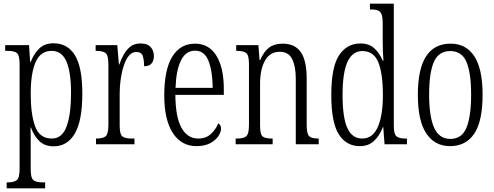

<svg xmlns="http://www.w3.org/2000/svg" viewBox="-20 -780 2673 1038"><path d="M16 238V206H21Q55 206 70.5 194Q86 182 86 133V-433Q86 -481 72 -493Q58 -505 20 -505H8V-536H137L143 -445H146Q163 -489 192 -517.5Q221 -546 269 -546Q345 -546 385 -481.5Q425 -417 425 -274Q425 -127 384.5 -58Q344 11 270 11Q222 11 193 -17Q164 -45 147 -91H145Q146 -70 146 -40.5Q146 -11 146 24V135Q146 183 161.5 194.5Q177 206 210 206H224V238ZM260 -31Q316 -31 340 -96.5Q364 -162 364 -276Q364 -391 339 -448Q314 -505 259 -505Q199 -505 172.5 -444Q146 -383 146 -274Q146 -162 170 -96.5Q194 -31 260 -31Z M499 0V-31H501Q536 -31 551 -43Q566 -55 566 -105V-433Q566 -481 551 -493Q536 -505 500 -505H497V-536H614L623 -431H625Q635 -460 649.5 -486Q664 -512 685.5 -528.5Q707 -545 740 -545Q777 -545 794.5 -525.5Q812 -506 812 -476Q812 -452 799.5 -437Q787 -422 759 -422Q759 -457 751.5 -478Q744 -499 716 -499Q693 -499 676.5 -478.5Q660 -458 649 -424.5Q638 -391 632.5 -352Q627 -313 627 -275V-103Q627 -54 641.5 -42.5Q656 -31 691 -31H707V0Z M1042 10Q960 10 914 -61.5Q868 -133 868 -263Q868 -404 911.5 -474Q955 -544 1034 -544Q1109 -544 1149.5 -479.5Q1190 -415 1190 -298V-267H928Q929 -146 961.5 -88.5Q994 -31 1052 -31Q1094 -31 1120.5 -56Q1147 -81 1160 -113Q1166 -110 1170.5 -103Q1175 -96 1175 -85Q1175 -66 1160.5 -44Q1146 -22 1116.5 -6Q1087 10 1042 10ZM1130 -305Q1129 -394 1107.5 -450Q1086 -506 1035 -506Q984 -506 958 -452.5Q932 -399 929 -305Z M1254 0V-31H1261Q1297 -31 1311.5 -43.5Q1326 -56 1326 -105V-433Q1326 -481 1311.5 -493Q1297 -505 1262 -505H1257V-536H1377L1383 -456H1387Q1406 -501 1434.5 -522.5Q1463 -544 1508 -544Q1574 -544 1606 -498.5Q1638 -453 1638 -355V-105Q1638 -56 1651.5 -43.5Q1665 -31 1699 -31H1703V0H1579V-355Q1579 -421 1559.5 -460.5Q1540 -500 1492 -500Q1440 -500 1413 -453Q1386 -406 1386 -326V-103Q1386 -54 1399.5 -42.5Q1413 -31 1448 -31H1454V0Z M1925 10Q1852 10 1811.5 -54Q1771 -118 1771 -267Q1771 -417 1813 -481Q1855 -545 1929 -545Q1975 -545 2003.5 -519Q2032 -493 2049 -452H2053Q2051 -475 2050 -501Q2049 -527 2049 -554V-653Q2049 -687 2042.5 -703Q2036 -719 2022 -724Q2008 -729 1986 -729H1980V-760H2109V-100Q2109 -55 2123.5 -43Q2138 -31 2172 -31H2180V0H2059L2052 -93H2050Q2032 -46 2002 -18Q1972 10 1925 10ZM1938 -31Q1995 -31 2022.5 -93.5Q2050 -156 2050 -266Q2050 -381 2025.5 -442.5Q2001 -504 1939 -504Q1886 -504 1859 -446.5Q1832 -389 1832 -266Q1832 -144 1858 -87.5Q1884 -31 1938 -31Z M2413 10Q2331 10 2285 -58Q2239 -126 2239 -268Q2239 -544 2416 -544Q2500 -544 2544.5 -475.5Q2589 -407 2589 -268Q2589 -125 2544 -57.5Q2499 10 2413 10ZM2415 -29Q2477 -29 2502 -90Q2527 -151 2527 -268Q2527 -386 2502 -445Q2477 -504 2414 -504Q2351 -504 2325.5 -445Q2300 -386 2300 -268Q2300 -150 2327 -89.5Q2354 -29 2415 -29Z"/></svg>

Font: Noto Serif ExtraCondensed Light
Style: Regular
Weight: 300
Width: 2
Designer: Monotype Design Team
Foundry: Monotype Imaging Inc.
Version: Version 2.014; ttfautohint (v1.8.4.7-5d5b)